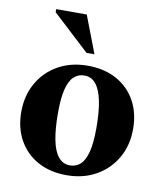

<svg xmlns="http://www.w3.org/2000/svg" viewBox="-80 -755 709 835"><g transform="rotate(10 274.5 -338.0)"><path d="M276.5 -31.5Q304 -31.5 323.2 -49.2Q342.5 -67 352.5 -106.2Q362.5 -145.5 362.5 -210.5Q362.5 -282 352.8 -330.2Q343 -378.5 323 -403Q303 -427.5 272 -427.5Q245 -427.5 225.8 -409.8Q206.5 -392 196.5 -352.8Q186.5 -313.5 186.5 -248.5Q186.5 -177.5 196 -129Q205.5 -80.5 225.8 -56Q246 -31.5 276.5 -31.5ZM270 13Q196.5 13 142.2 -17Q88 -47 58.2 -100.5Q28.5 -154 28.5 -224.5Q28.5 -297 60.8 -353Q93 -409 149.5 -440.5Q206 -472 278.5 -472Q353 -472 407.2 -442Q461.5 -412 491 -358.5Q520.5 -305 520.5 -234.5Q520.5 -162 488 -106Q455.5 -50 399 -18.5Q342.5 13 270 13ZM298.5 -526H263.5L100.5 -677V-690.5H235.5Z"/></g></svg>

Font: Newsreader 36pt
Style: Bold
Weight: 700
Designer: Hugues Gentile
Foundry: Production Type
Version: Version 1.003